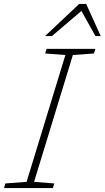

<svg xmlns="http://www.w3.org/2000/svg" viewBox="-48 -955 531 975"><path d="M284 -675.5 181 -683.5 188.5 -707H436.5L429 -683.5L322 -675.5L125 -31.5L227.5 -23.5L220.5 0H-27.5L-20.5 -23.5L87 -31.5ZM181 -772 354 -935H389.5L463.5 -772H436.5L365.5 -899.5L216 -772Z"/></svg>

Font: Newsreader Caption ExtraLight
Style: Italic
Weight: 275
Italic angle: -17°
Designer: Hugues Gentile
Foundry: Production Type
Version: Version 1.001